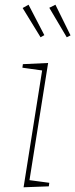

<svg xmlns="http://www.w3.org/2000/svg" viewBox="-20 -792 319 814"><path d="M80 2 160 -502 168 -492 75 -505 77 -520 184 -525 104 -22 99 -29 189 -17 187 -2ZM152 -634 168 -643 101 -772 76 -758ZM263 -634 279 -642 215 -772 189 -759Z"/></svg>

Font: Bitter Thin Thin
Style: Italic
Weight: 250
Italic angle: -9°
Version: Version 2.002